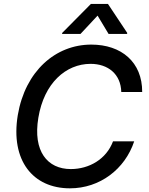

<svg xmlns="http://www.w3.org/2000/svg" viewBox="-20 -969 775 998"><path d="M610.4 -490.8H719.1C719.8 -646.3 610.8 -737.2 454.5 -737.2C269.2 -737.2 111.2 -600.1 72.4 -370.4C33.7 -134.6 151.3 9.9 343.4 9.9C499.6 9.9 629.6 -90.2 677.6 -234.4H567.5C532.7 -141.3 443.2 -90.2 348 -90.2C226.6 -90.2 150.2 -182.5 179.3 -356.9C208.8 -536.6 322.1 -637.1 451 -637.1C540.5 -637.1 608 -584.9 610.4 -490.8ZM302.6 -792.6H398.4L487.2 -887.8L544.4 -792.6H640.6L641.3 -797.9L541.2 -948.5H452.4L303.3 -797.9Z"/></svg>

Font: Magic Ui Pro Medium
Style: Italic
Weight: 500
Italic angle: -9.39999°
Designer: Stefan Endress, Andreas Faust
Version: Version 1.000;FEAKit 1.0